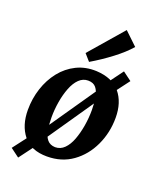

<svg xmlns="http://www.w3.org/2000/svg" viewBox="-136 -739 718 883"><g transform="rotate(20 223.5 -298.0)"><path d="M61 63 18 31 79 -49 100 -64 312 -372 321 -392 383 -476 426 -444 368 -367 347 -353 135 -44 126 -24ZM204 -40Q230 -40 249 -59Q268 -78 280 -110Q292 -142 298.5 -180.5Q305 -219 305 -258Q305 -293 300 -320.5Q295 -348 282 -364Q269 -380 243 -380Q218 -380 199 -361.5Q180 -343 167.5 -311Q155 -279 148.5 -240.5Q142 -202 142 -164Q142 -129 147 -101Q152 -73 165.5 -57Q179 -41 204 -40ZM183 13Q105 13 66.5 -35Q28 -83 28 -159Q28 -214 44.5 -264.5Q61 -315 92 -354Q123 -393 166.5 -414.5Q210 -436 264 -434Q343 -430 381.5 -383.5Q420 -337 420 -262Q420 -189 390.5 -126Q361 -63 308 -25Q255 13 183 13ZM188 -495 330 -659 393 -599Q364 -565 316 -528.5Q268 -492 217 -462Z"/></g></svg>

Font: Yrsa SemiBold
Style: Italic
Weight: 600
Italic angle: -7.10001°
Version: Version 2.004